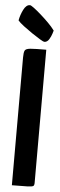

<svg xmlns="http://www.w3.org/2000/svg" viewBox="-70 -946 306 974"><g transform="rotate(5 82.5 -459.0)"><path d="M30 0V-651Q30 -676 35 -686Q40 -696 64 -698Q88 -700 144 -700V-20Q144 -10 139 -6Q134 -2 110.5 -1Q87 0 30 0ZM130 -739Q126 -739 107.5 -750Q89 -761 65.5 -777Q42 -793 21 -809Q0 -825 -9 -836Q-4 -864 9.5 -891Q23 -918 42 -918Q47 -918 62.5 -906.5Q78 -895 99 -876.5Q120 -858 140 -838Q160 -818 173 -800Q173 -800 168.5 -785Q164 -770 154.5 -754.5Q145 -739 130 -739Z"/></g></svg>

Font: Yanone Kaffeesatz ExtraLight
Style: Regular
Weight: 200
Designer: Yanone (Cyrillic: Daniel Pouzeot, Huerta Tipografica, and Cyreal)
Foundry: Yanone
Version: Version 2.003